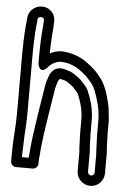

<svg xmlns="http://www.w3.org/2000/svg" viewBox="-57 -820 620 924"><g transform="rotate(5 252.5 -358.0)"><path d="M76 -88C76 -100.7 77 -105.5 77 -112C77 -154.2 83 -205.3 83 -256V-551C83 -583.2 84.5 -615.1 86 -644.8C87.1 -669.3 89 -677.6 90.9 -700.9L91.9 -713.2C93.1 -733.7 125.3 -730.3 123.1 -711.5L122.1 -699.1C122 -698.4 122 -697.5 122 -697C122 -678.9 119.4 -669 118 -643.3C116.6 -613.6 115 -584.9 115 -552V-503C115 -503 122.6 -450.3 157.7 -485.3C161.2 -488.8 165.2 -493.2 168.2 -496.8C186.4 -513.2 209.2 -522.9 230.9 -520.2L246.4 -518.3C286.3 -511.3 313.5 -492.2 342.1 -467.7C353 -459 363 -445.6 373.6 -434.1C391.7 -414.4 405.8 -372.5 415.8 -332.7C421.5 -311.8 426 -281.2 426 -255V-186C426 -170.8 428 -140.4 428 -129C428 -109.8 430 -98.6 430 -90V-4C430 4.6 422.3 12 414.5 12C406.1 12 398 3.8 398 -4V-103C398 -111.5 396 -119 396 -129C396 -144.9 394 -173.4 394 -186V-253C394 -308.6 378.1 -357.4 360.8 -396.2C357.8 -403.1 354 -408 349.2 -414.1L335 -430.2C322.3 -445.5 305 -457.9 290.9 -466.8C280.5 -474.2 269 -479.2 257.6 -481.9C245 -486.6 234.3 -489 222 -489C187.7 -489 171.4 -455.4 168.6 -443.6C166.6 -434.7 158.8 -419.2 156.3 -399.7C148.1 -354.5 142.2 -307.3 133.3 -257.1C123.6 -194.1 113.7 -129.1 109.1 -62.9C108.2 -56.9 107.5 -51.1 107.2 -47H75V-60C75 -67.6 76 -77.6 76 -88ZM25 -60V-22C25 -11.3 34.9 3 50 3H132C142.7 3 157 -6.9 157 -22V-41C157 -43.1 158.5 -51.9 158.9 -58.3C163.2 -122.4 172.8 -184.9 182.7 -248.9C191.6 -299.8 197.8 -348.7 205.6 -391.5C207.6 -402.6 210.8 -408.5 216.4 -428.4C218.2 -431.1 221.5 -435.3 224.8 -438.3C240.5 -435.4 252.7 -432.7 262.5 -425.7C276.4 -415.7 287.9 -408.7 297 -397.8L310.8 -382C311.7 -380.8 313.3 -378.6 315.7 -374.7C330.6 -340.7 344 -298.4 344 -253V-186C344 -170.1 346 -141.6 346 -129C346 -119.2 346.6 -110.1 348 -101V-4C348 32.7 378.8 62 414.5 62C450.8 62 480 31.9 480 -4V-88.9C481.2 -103.7 478 -120.5 478 -129C478 -143.7 476 -174 476 -186V-255C476 -263.7 475.3 -271.9 473.8 -281.9C472.1 -302.3 469.9 -324.4 464.2 -345.3C454.3 -385.1 440.6 -434.3 411.1 -467.1C401.9 -479 389.1 -493.9 373.9 -506.3C344.3 -531.6 307 -558.9 253.6 -567.7L237.9 -569.7C211.1 -574.4 185.4 -566.7 165 -555.6C165.1 -584.3 166.6 -612.4 168 -640.7C169.1 -661.8 171.9 -672.7 172 -695.9C174 -720.5 172.4 -738.4 157.2 -755.6C130.7 -785.6 87.9 -782.5 63 -760.2C51.4 -749.7 43.1 -734 42.1 -716.8L41.1 -705.1C39.4 -684.4 37.2 -673.9 36 -647.2C34.5 -617.6 33 -584.6 33 -551V-256C33 -190.8 25 -126.5 25 -60Z"/></g></svg>

Font: HoneyBee
Style: Str
Weight: 700
Foundry: Cannot Into Space Fonts
Version: Version 0.89